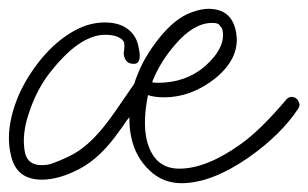

<svg xmlns="http://www.w3.org/2000/svg" viewBox="-40 -398 700 436"><path d="M55 10Q-3 10 -15 -45Q-24 -81 -16 -122.5Q-8 -164 13 -203.5Q34 -243 63.5 -275.5Q93 -308 127.5 -327.5Q162 -347 198 -347Q230 -347 249.5 -332.5Q269 -318 274 -294Q284 -253 264 -253Q246 -253 242 -270Q240 -276 242 -285Q243 -296 242 -301Q240 -308 229 -313.5Q218 -319 199 -319Q138 -319 68 -226Q42 -190 27 -145Q8 -92 17 -50Q24 -23 54 -23Q69 -23 79 -27Q104 -36 125.5 -47.5Q147 -59 170 -81.5Q193 -104 221 -144L265 -208Q268 -219 273 -230Q281 -251 293.5 -271.5Q306 -292 321 -311Q358 -357 395 -370Q417 -378 433 -378Q484 -378 495 -330Q509 -270 450 -221Q395 -177 332 -177Q311 -177 296 -182Q284 -122 293 -81Q309 -15 367 -15Q429 -15 507 -71Q552 -103 611 -173Q617 -178 621 -178Q636 -178 640 -162Q641 -158 637 -151Q598 -92 524 -40Q440 18 372 18Q330 18 299.5 -11Q269 -40 259 -82Q253 -107 254 -132Q247 -124 242 -116Q237 -108 232 -102Q189 -40 141.5 -15Q94 10 55 10ZM319 -210Q382 -210 426 -248Q474 -291 465 -331Q463 -337 460 -338Q458 -346 442 -346Q400 -346 358 -297Q324 -258 306 -213V-211Q310 -210 319 -210Z"/></svg>

Font: Oooh Baby
Style: Normal
Weight: 400
Designer: Robert E. Leuschke
Foundry: Robert E. Leuschke
Version: Version 1.011; ttfautohint (v1.8.3)